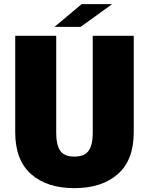

<svg xmlns="http://www.w3.org/2000/svg" viewBox="-20 -914 734 946"><path d="M639 -262.5Q639 -125 560.2 -56Q481.5 13 346.5 13Q211.5 13 133.2 -56Q55 -125 55 -262.5V-737.5H257V-257.5Q257 -201.5 276.2 -172Q295.5 -142.5 346.5 -142.5Q397.5 -142.5 417.2 -172Q437 -201.5 437 -257.5V-737.5H639ZM248.5 -781.5 382 -893.5H532.5L377 -781.5Z"/></svg>

Font: Epilogue Black
Style: Regular
Weight: 900
Designer: Tyler Finck
Foundry: Etcetera Type Co
Version: Version 2.111; ttfautohint (v1.8.3)